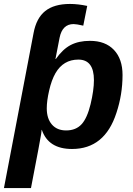

<svg xmlns="http://www.w3.org/2000/svg" viewBox="-42 -745 673 973"><path d="M239 -446H241Q276 -496 316.5 -517Q357 -538 414 -538Q492 -538 535.5 -492Q579 -446 579 -365Q579 -266 548 -173Q489 10 323 10Q203 10 170 -87H169Q167 -66 165 -57Q164 -46 115 208H-22L128 -577Q142 -653 187 -689Q232 -725 313 -725Q353 -725 400 -715L380 -615Q345 -623 331 -623Q274 -623 260 -554ZM355 -443Q279 -443 239 -374Q219 -339 207 -286Q195 -234 195 -196Q195 -144 221 -114Q247 -84 293 -84Q343 -84 372 -116Q400 -147 417 -217Q434 -288 434 -339Q434 -443 355 -443Z"/></svg>

Font: Libra Sans
Style: Bold Italic
Weight: 700
Italic angle: -12°
Foundry: Context Ltd
Version: Version 1.002